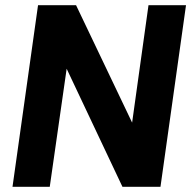

<svg xmlns="http://www.w3.org/2000/svg" viewBox="-20 -717 734 737"><path d="M28 0 126 -697H272L515 -188H479L550 -697H694L596 0H450L209 -510H244L171 0Z"/></svg>

Font: Hanken Grotesk ExtraBold
Style: Italic
Weight: 800
Italic angle: -8°
Designer: Alfredo Marco Pradil
Foundry: Hanken Design Co.
Version: Version 3.013